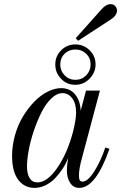

<svg xmlns="http://www.w3.org/2000/svg" viewBox="-20 -892 583 924"><path d="M356 -695.8 344.2 -708 466.8 -845.2Q489.7 -872.1 512.2 -872.1Q526.4 -872.1 534.7 -862.8Q543 -853.5 543 -840.8Q543 -816.9 511.2 -796.9ZM273.9 -513.2Q246.1 -541 246.1 -582Q246.1 -622.1 274.4 -650.1Q302.7 -678.2 342.8 -678.2Q382.8 -678.2 411.4 -650.1Q439.9 -622.1 439.9 -582Q439.9 -543 411.1 -513.4Q382.3 -483.9 342.8 -483.9Q300.3 -483.9 273.9 -513.2ZM291 -633.8Q270 -612.8 270 -582Q270 -551.3 291 -529.5Q312 -507.8 342.8 -507.8Q373.5 -507.8 394.8 -529.5Q416 -551.3 416 -582Q416 -612.8 394.8 -633.3Q373.5 -653.8 342.8 -653.8Q312.5 -653.8 291 -633.8ZM394 -456.1H460.9L375 -133.8Q359.9 -79.6 359.9 -47.9Q359.9 -31.7 363.8 -24.9Q367.7 -18.1 377 -18.1Q402.8 -18.1 434.1 -67.9Q465.3 -117.7 486.8 -182.1L506.8 -175.8Q440.9 12.2 361.8 12.2Q333 12.2 317.4 -12.2Q301.8 -36.6 301.8 -71.8Q301.8 -94.7 308.1 -131.8Q297.4 -104.5 281.5 -80.1Q265.6 -55.7 245.4 -34.4Q225.1 -13.2 199.2 -0.5Q173.3 12.2 146 12.2Q97.2 12.2 67.6 -27.1Q38.1 -66.4 38.1 -141.1Q38.1 -191.4 52.2 -241.5Q66.4 -291.5 90.6 -331.5Q114.7 -371.6 145 -402.6Q175.3 -433.6 209 -450.7Q242.7 -467.8 273.9 -467.8Q317.4 -467.8 342 -437Q366.7 -406.2 368.2 -358.9ZM160.2 -14.2Q207.5 -14.2 255.9 -84.5Q304.2 -154.8 331.1 -256.8Q346.2 -315.9 346.2 -351.1Q346.2 -394.5 327.4 -419.2Q308.6 -443.8 280.8 -443.8Q253.4 -443.8 226.3 -417.5Q199.2 -391.1 179 -350.3Q158.7 -309.6 142.6 -261.7Q126.5 -213.9 118.2 -168.9Q109.9 -124 109.9 -91.8Q109.9 -55.2 122.6 -34.7Q135.3 -14.2 160.2 -14.2Z"/></svg>

Font: Flanker Steampunk
Style: Italic
Weight: 400
Italic angle: -12°
Designer: Alexey Kryukov, Leonardo Di Lena
Foundry: Alexey Kryukov, Leonardo Di Lena
Version: 1.210